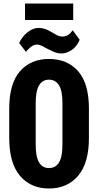

<svg xmlns="http://www.w3.org/2000/svg" viewBox="-20 -1056 556 1087"><path d="M32.2 -274.9Q32.2 -132.3 93.3 -60.5Q154.3 11.2 257.3 11.2Q360.4 11.2 421.9 -60.5Q483.4 -132.3 483.4 -274.9V-440.4Q483.4 -583.5 422.4 -652.8Q361.3 -722.2 257.3 -722.2Q153.8 -722.2 93 -652.6Q32.2 -583 32.2 -440.4ZM182.1 -238.3V-473.1Q182.1 -541.5 201.4 -573.2Q220.7 -605 257.3 -605Q294.4 -605 314 -573.2Q333.5 -541.5 333.5 -473.1V-238.3Q333.5 -167.5 314 -136Q294.4 -104.5 257.3 -104.5Q220.7 -104.5 201.4 -136Q182.1 -167.5 182.1 -238.3ZM88.4 -812.5 127 -762.2Q135.7 -774.4 153.1 -789.1Q170.4 -803.7 189.9 -803.7Q203.1 -803.7 218.5 -795.7Q233.9 -787.6 249 -779.3Q263.7 -771.5 284.4 -762.5Q305.2 -753.4 328.1 -753.4Q356.9 -753.4 385.7 -772.7Q414.6 -792 431.2 -830.6L391.6 -884.8Q381.3 -869.1 366.9 -859.1Q352.5 -849.1 334 -849.1Q316.9 -849.1 299.8 -858.2Q282.7 -867.2 267.6 -876.5Q250.5 -887.2 233.4 -892.6Q216.3 -897.9 197.8 -897.9Q166.5 -897.9 135.5 -873Q104.5 -848.1 88.4 -812.5ZM121.6 -942.9H394.5V-1036.1H121.6Z"/></svg>

Font: Roboto Flex
Style: wght 700 wdth 25 opsz 34 GRAD 0.00 slnt 0.00 XTRA 468 XOPQ 96 YOPQ 79 YTLC 514 YTUC 712 YTAS 750 YTDE -203.00 YTFI 738
Weight: 700
Width: 1
Designer: Berlow after Robertson
Foundry: Google
Version: Version 3.100